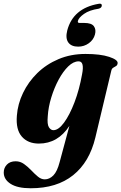

<svg xmlns="http://www.w3.org/2000/svg" viewBox="-74 -755 648 1025"><path d="M435 -20.5Q403.5 110.5 316.5 180.2Q229.5 250 90 250Q19.5 250 -17.2 226.5Q-54 203 -54 166Q-54 141 -37 123.5Q-20 106 9.5 106Q34 106 54.2 120.5Q74.5 135 92.8 154.2Q111 173.5 128.5 188Q146 202.5 165 202.5Q190 202.5 210.8 181.5Q231.5 160.5 244.5 110L296.5 -83Q235 11.5 133.5 11.5Q75 11.5 42.5 -25.8Q10 -63 16 -137Q20.5 -199.5 48.8 -258.5Q77 -317.5 125.2 -364.8Q173.5 -412 238.8 -439.5Q304 -467 382.5 -467Q462 -467 508.8 -451.5Q555.5 -436 554 -418Q553 -407 545.8 -402.5Q538.5 -398 530.5 -393.5Q522.5 -389 520 -377ZM181 -134.5Q177 -91.5 187 -75.8Q197 -60 211 -60Q238.5 -60 268.2 -100.8Q298 -141.5 323.8 -209Q349.5 -276.5 364 -357.5Q378 -427.5 346 -427.5Q318 -427.5 290.2 -400.5Q262.5 -373.5 239 -329.8Q215.5 -286 199.8 -234.8Q184 -183.5 181 -134.5ZM376 -632.5Q414.5 -632.5 427.2 -615Q440 -597.5 433 -571Q425.5 -542.5 400.2 -524.2Q375 -506 343.5 -506Q306.5 -506 290.5 -528.5Q274.5 -551 285 -592.5Q316 -710.5 451.5 -734.5Q470 -738.5 469.5 -725Q468.5 -712.5 452.5 -708.5Q403 -701 374.5 -680.8Q346 -660.5 342 -643.5Q339 -632.5 350.5 -632.5Z"/></svg>

Font: Fraunces 72pt S000
Style: Bold Italic
Weight: 700
Italic angle: -16°
Version: Version 1.000; ttfautohint (v1.8.3)